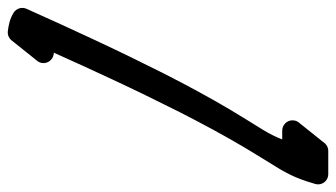

<svg xmlns="http://www.w3.org/2000/svg" viewBox="-260 -664 866 495"><g transform="rotate(90 173.5 -416.0)"><path d="M74 -67.9C75.2 -69.1 76.3 -70.5 77.2 -72C78.5 -73.2 79.5 -74.6 80.5 -76.1C84.5 -80.1 87.3 -85.4 88 -91.5C89.7 -106.1 79.2 -119.3 64.6 -121C63.4 -121.2 62.5 -121.3 61.4 -121.5C84 -171.7 106.7 -221.9 130.1 -271.7C157.5 -330.4 185.9 -388.7 214.9 -446.4C244.4 -503.9 274.7 -560.9 307.6 -616C324 -643.8 341.2 -670.4 358.6 -699.2C367.3 -713.6 375.8 -729.3 382.7 -745.7C386.3 -753.8 389 -762.1 392.1 -770.4L399.7 -795C400.4 -797.4 400.8 -800 400.8 -802.7C400.8 -817.1 389.1 -828.8 374.7 -828.8H374H314.7C305.4 -828.8 297.2 -824 292.4 -816.7C291.2 -815.4 290.1 -814.1 289.2 -812.6C288 -811.4 286.9 -810 285.9 -808.5C284.7 -807.3 283.6 -805.9 282.6 -804.4C281.4 -803.2 280.3 -801.8 279.4 -800.3C278.1 -799.1 277 -797.7 276.1 -796.2C274.9 -795 273.8 -793.6 272.8 -792.2C271.6 -790.9 270.5 -789.5 269.5 -788.1C268.3 -786.8 267.2 -785.4 266.3 -784C265 -782.7 263.9 -781.4 263 -779.9C261.8 -778.6 260.7 -777.3 259.7 -775.8C258.5 -774.5 257.4 -773.2 256.4 -771.7C255.2 -770.5 254.1 -769.1 253.2 -767.6C251.9 -766.4 250.9 -765 249.9 -763.5C248.7 -762.3 247.6 -760.9 246.6 -759.4C245.4 -758.2 244.3 -756.8 243.3 -755.3C238.6 -750.5 235.7 -744 235.7 -736.7C235.7 -722 247.6 -710.1 262.4 -710.1H285C278.4 -693.2 270.4 -677.3 260.5 -661C244.3 -634.2 226.1 -606.1 209.5 -577.9C175.8 -521.3 144.9 -463.4 115.1 -405.1C85.7 -346.7 57.1 -288 29.5 -228.8C1.7 -169.8 -25 -110.3 -51.8 -50.9C-57.2 -39 -53 -24.6 -41.6 -17.5L-41.4 -17.4C-33.5 -12.5 -24.9 -9.1 -16.9 -6.9C-8.7 -4.7 -1.1 -3.6 5.8 -2.7L5.9 -2.7L6.1 -2.7C16.5 -1.5 26.1 -6.5 31.4 -14.7C32.6 -16 33.7 -17.3 34.7 -18.8C35.9 -20.1 37 -21.4 38 -22.9C39.2 -24.2 40.3 -25.5 41.2 -27C42.5 -28.2 43.5 -29.6 44.5 -31.1C45.7 -32.3 46.8 -33.7 47.8 -35.2C49 -36.4 50.1 -37.8 51 -39.3C52.3 -40.5 53.4 -41.9 54.3 -43.4C55.5 -44.6 56.6 -46 57.6 -47.4C58.8 -48.7 59.9 -50.1 60.9 -51.5C62.1 -52.8 63.2 -54.1 64.1 -55.6C65.4 -56.9 66.5 -58.2 67.4 -59.7C68.6 -61 69.7 -62.3 70.7 -63.8C71.9 -65.1 73 -66.4 74 -67.9Z"/></g></svg>

Font: Ambarawa
Style: Script
Weight: 500
Foundry: Ekosamp
Version: Version 1.001;